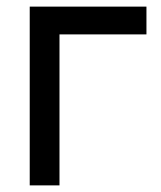

<svg xmlns="http://www.w3.org/2000/svg" viewBox="-20 -560 487 580"><path d="M159.7 0H69.8V-540H422.4V-456.1H159.7Z"/></svg>

Font: Vela Sans Med
Style: Regular
Weight: 500
Designer: Principal design: Mikhail Sharanda - project Manrope.
Design modification: Ravid Balaliev
Foundry: Mikhail Sharanda
Version: Version 1.001